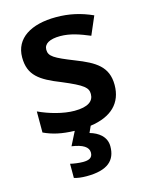

<svg xmlns="http://www.w3.org/2000/svg" viewBox="-119 -626 727 941"><g transform="rotate(-15 245.0 -156.0)"><path d="M352 128C352 79 313 51 270 39L285 6C392 -9 450 -65 450 -157C450 -250 391 -285 294 -323C196 -362 171 -376 171 -410C171 -440 200 -457 254 -457C304 -457 352 -440 402 -419L442 -512C382 -539 324 -552 258 -552C131 -552 47 -501 47 -404C47 -313 99 -278 203 -237C308 -193 326 -176 326 -144C326 -108 297 -85 228 -85C171 -85 101 -105 48 -130V-23C93 -2 138 8 203 10L168 79C224 87 252 105 252 133C252 160 233 168 203 168C183 168 155 164 139 160V232C155 237 177 240 202 240C310 240 352 199 352 128Z"/></g></svg>

Font: Noto Sans Sinhala SemiBold
Style: Regular
Weight: 600
Designer: Jelle Bosma - Monotype Design Team
Foundry: Monotype Imaging Inc.
Version: Version 2.006